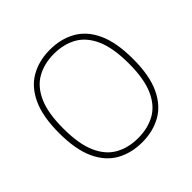

<svg xmlns="http://www.w3.org/2000/svg" viewBox="-189 -926 1112 1112"><g transform="rotate(-45 367.5 -370.0)"><path d="M367.5 9Q277.5 9 209 -29.8Q140.5 -68.5 102.2 -152Q64 -235.5 64 -370Q64 -504.5 102.8 -588Q141.5 -671.5 210 -710.2Q278.5 -749 367.5 -749Q457.5 -749 526 -710.2Q594.5 -671.5 632.8 -588Q671 -504.5 671 -370Q671 -235.5 632.2 -152Q593.5 -68.5 525 -29.8Q456.5 9 367.5 9ZM367.5 -25Q447 -25 507.2 -58.2Q567.5 -91.5 601.2 -167Q635 -242.5 635 -368Q635 -496 601.2 -572Q567.5 -648 507.2 -681.8Q447 -715.5 367.5 -715.5Q288.5 -715.5 228 -682Q167.5 -648.5 133.8 -573.2Q100 -498 100 -372Q100 -244 133.8 -168Q167.5 -92 228 -58.5Q288.5 -25 367.5 -25Z"/></g></svg>

Font: Encode Sans Semi Expanded Thin
Style: Regular
Weight: 100
Width: 6
Designer: Multiple Designers
Foundry: Impallari Type
Version: Version 3.000; ttfautohint (v1.8.3) -l 8 -r 50 -G 200 -x 14 